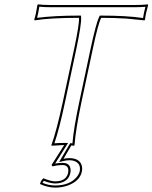

<svg xmlns="http://www.w3.org/2000/svg" viewBox="-20 -668 702 884"><path d="M268.6 91.8Q242.2 92.3 222.2 98.1L217.3 91.8L275.4 0Q275.4 0 270 0Q270 0 217.3 2.9L216.8 0Q241.2 -68.8 269.5 -200.2L321.8 -444.8Q345.7 -557.6 343.8 -585.9Q210 -585.9 139.2 -574.2L137.7 -578.1Q145.5 -601.6 152.3 -645L154.8 -647.9Q178.7 -645 213.9 -645H600.1Q636.2 -645 660.6 -647.9L662.1 -645Q649.9 -602.1 647.9 -578.1L645 -574.2Q645 -574.2 561.5 -582.5Q507.3 -585.9 445.8 -585.9Q431.6 -558.1 407.7 -444.8L355.5 -200.2Q328.1 -70.8 323.2 0L320.3 2.9Q318.4 2.9 308.6 1.5L272.5 63Q285.6 60.1 299.3 60.1Q346.2 60.1 356.4 94.2Q359.9 107.4 356.9 122.1Q347.7 165.5 292.5 186Q264.6 195.8 234.4 195.8Q198.2 195.3 164.1 179.2Q168.5 162.6 179.7 152.8Q214.4 167 234.4 167Q282.2 167 293 130.9Q293.5 128.4 293.9 127Q299.3 92.8 268.6 91.8ZM150.9 -585.9Q231.4 -596.2 343.8 -596.2H353L353.5 -586.9Q355.5 -558.1 331.5 -442.9L279.3 -197.8Q253.4 -75.2 230.5 -8.3Q249 -9.8 270 -9.8H293.5L233.9 85Q248.5 82 268.6 82Q300.8 82 304.7 109.9Q305.2 113.3 305.2 116.2Q305.2 123 303.7 128.9Q295.4 168.9 248.5 175.8Q241.2 176.8 234.4 176.8Q211.4 176.3 181.6 164.6Q177.7 169.4 175.8 173.8Q203.6 186 234.4 186Q301.3 186 334 146Q344.2 132.8 347.2 120.1Q354 80.6 314.9 71.3Q307.1 69.8 299.3 69.8Q286.1 69.8 274.9 72.8L252 78.1L303.2 -8.8L309.6 -8.3Q312 -8.3 313.5 -7.8Q319.3 -78.6 345.7 -202.1L397.9 -447.3Q422.4 -561 436.5 -590.3L439.5 -596.2H445.8Q564.5 -596.2 638.7 -585Q641.6 -606.9 649.4 -636.7Q626 -634.8 600.1 -634.8H213.9Q183.6 -634.8 161.1 -637.2Q156.2 -606.4 150.9 -585.9Z"/></svg>

Font: Linux Biolinum Outline O
Style: Italic
Weight: 400
Italic angle: -12°
Designer: Philipp H. Poll
Foundry: Philipp H. Poll
Version: Version 0.6.2